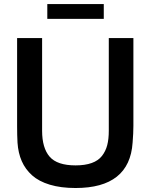

<svg xmlns="http://www.w3.org/2000/svg" viewBox="-20 -919 746 953"><path d="M642.1 -293.9Q642.1 -259.3 638.2 -210.9Q623 14.2 355 14.2Q282.2 14.2 227.5 -2.2Q172.9 -18.6 139.2 -48.8Q105.5 -79.1 87.9 -119.4Q70.3 -159.7 66.9 -210.9Q64.9 -247.1 64.9 -293.9V-730H189V-270Q189 -184.6 226.3 -141.4Q263.7 -98.1 355 -98.1Q402.3 -98.1 435.1 -109.9Q467.8 -121.6 486.1 -145Q504.4 -168.5 512.2 -198.5Q520 -228.5 520 -270V-730H642.1ZM214.8 -825.2V-898.9H495.1V-825.2Z"/></svg>

Font: Nacelle SemiBold
Style: Regular
Weight: 600
Designer: Sora Sagano
Foundry: Sora Sagano
Version: Version 1.000;FEAKit 1.0